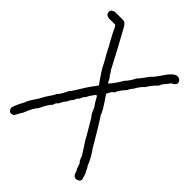

<svg xmlns="http://www.w3.org/2000/svg" viewBox="-193 -786 887 887"><g transform="rotate(45 250.0 -343.0)"><path d="M39.1 -679.7H91.8Q105.5 -679.7 117.2 -658.2Q171.4 -561 216.8 -472.7Q220.2 -472.7 228.5 -455.1Q236.8 -448.2 248 -423.8H250Q267.1 -440.9 293 -484.4Q312.5 -504.4 326.2 -533.2Q334 -539.1 367.2 -585.9Q372.1 -586.4 396.5 -621.1Q429.2 -673.8 453.1 -673.8H459Q476.6 -667.5 476.6 -652.3Q476.6 -639.6 453.1 -628.9Q453.1 -625 427.7 -595.7Q424.3 -582 412.1 -572.3Q393.6 -553.2 382.8 -533.2Q363.8 -517.1 347.7 -486.3Q343.8 -486.3 332 -462.9Q308.1 -437.5 298.8 -414.1Q290.5 -414.1 277.3 -384.8H275.4Q325.7 -312.5 328.1 -296.9Q359.4 -250 410.2 -162.1Q439 -122.1 451.2 -87.9Q457.5 -82 464.8 -62.5Q469.2 -61 478.5 -25.4Q478.5 -9.8 457 -5.9Q438 -5.9 431.6 -35.2Q426.8 -38.1 416 -72.3Q409.7 -72.3 400.4 -101.6L357.4 -168Q357.4 -170.9 306.6 -255.9Q293.5 -269 283.2 -298.8Q270 -315.9 253.9 -345.7Q250 -347.7 248 -347.7Q228 -322.8 220.7 -304.7Q214.8 -304.7 205.1 -279.3Q196.3 -275.4 191.4 -257.8Q180.7 -248 173.8 -230.5Q164.6 -222.2 150.4 -193.4Q143.6 -193.4 138.7 -173.8Q122.6 -159.2 101.6 -113.3Q88.4 -104 66.4 -48.8Q64.5 -48.8 44.9 -11.7L31.2 -7.8Q15.6 -7.8 11.7 -29.3Q18.1 -52.7 39.1 -89.8Q39.1 -98.1 62.5 -132.8Q67.4 -137.7 87.9 -175.8Q115.2 -214.8 115.2 -220.7Q128.9 -232.4 146.5 -271.5Q151.4 -272.9 189.5 -335.9Q204.6 -358.9 224.6 -384.8V-388.7Q182.6 -445.8 168 -478.5Q140.1 -525.9 130.9 -546.9Q127.9 -549.3 95.7 -611.3Q87.4 -632.8 80.1 -638.7H39.1Q17.6 -642.1 17.6 -660.2Q17.6 -675.8 39.1 -679.7Z"/></g></svg>

Font: CEF Fonts CJK Mono
Style: Regular
Weight: 400
Designer: PartyBoss (派对大魔王)
Version: Release 2.25